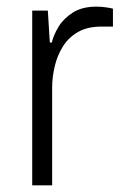

<svg xmlns="http://www.w3.org/2000/svg" viewBox="-20 -558 378 578"><path d="M77 0V-526H124L130 -430H136Q141 -452 156 -477Q171 -502 199 -520Q227 -538 270 -538Q285 -538 298.5 -536Q312 -534 320 -532V-478H286Q243 -478 214.5 -461.5Q186 -445 169 -417.5Q152 -390 144.5 -357.5Q137 -325 137 -294V0Z"/></svg>

Font: Archivo SemiExpanded ExtraLight
Style: Regular
Weight: 250
Width: 6
Designer: Hector Gatti
Foundry: Omnibus-Type
Version: Version 2.001